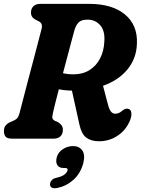

<svg xmlns="http://www.w3.org/2000/svg" viewBox="-20 -720 731 997"><path d="M656.5 -98.5Q636.5 -46.5 592.5 -16.5Q548.5 13.5 494.5 13.5Q453 13.5 428.2 -5.2Q403.5 -24 393 -70.5L353.5 -249.5Q316.5 -250 285.5 -256.5Q275.5 -217 267.2 -185Q259 -153 255 -134Q249.5 -110.5 253 -103.8Q256.5 -97 264 -93L280.5 -86Q292.5 -79 299.5 -69.5Q306.5 -60 306.5 -45.5Q306.5 -25 294.2 -12.5Q282 0 258.5 0H42.5Q17 0 8.5 -11.2Q0 -22.5 0.5 -39.5Q0 -57 9.5 -68.5Q19 -80 32.5 -85.5L49.5 -93Q61.5 -98 68.8 -105.5Q76 -113 81 -131Q88.5 -159.5 100 -204.2Q111.5 -249 125.2 -301Q139 -353 152.8 -405Q166.5 -457 178 -501.2Q189.5 -545.5 196.5 -572.5Q202.5 -599 181 -609.5L165 -617.5Q140.5 -630.5 141 -654Q140.5 -674.5 153 -687.2Q165.5 -700 189.5 -700H441.5Q562.5 -700 629 -644.8Q695.5 -589.5 691 -492.5Q688.5 -416.5 642 -359.8Q595.5 -303 515 -274.5L540.5 -177.5Q546 -155 555 -142.2Q564 -129.5 578.5 -129.5Q597 -129.5 613 -143.5Q620.5 -150.5 630 -154Q639.5 -157.5 648.5 -154Q660 -150 662 -134.5Q664 -119 656.5 -98.5ZM366.5 -563Q361.5 -545 352.2 -510Q343 -475 331.2 -430.8Q319.5 -386.5 307 -340Q331.5 -334 361 -334Q410 -334 445 -356.2Q480 -378.5 499.5 -416.2Q519 -454 521.5 -500.5Q526.5 -559 500.8 -588.5Q475 -618 435.5 -618Q401.5 -618 387.8 -603.2Q374 -588.5 366.5 -563ZM311 152.5Q287 152.5 277.5 137Q268 121.5 275 96Q282 70.5 306.5 54.5Q331 38.5 359 38.5Q391.5 38.5 407.5 61.5Q423.5 84.5 412 129Q397.5 181.5 361 214Q324.5 246.5 278 256Q256 260 247.2 253.2Q238.5 246.5 240 234.5Q241 224.5 248.5 215.8Q256 207 272 203.5Q302.5 196.5 315.2 186Q328 175.5 330.5 165Q334 152.5 319.5 152.5Z"/></svg>

Font: Fraunces 144pt S100
Style: Bold Italic
Weight: 700
Italic angle: -16°
Version: Version 1.000; ttfautohint (v1.8.3)